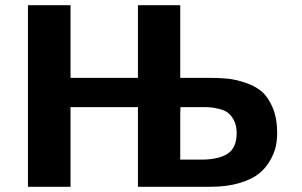

<svg xmlns="http://www.w3.org/2000/svg" viewBox="-20 -715 1155 735"><path d="M87 0V-695H250V-417H508V-695H670V-417H780Q820 -417 850.5 -414Q881 -411 919 -398.5Q957 -386 982 -364.5Q1007 -343 1024 -302.5Q1041 -262 1041 -206Q1041 -180 1036 -155.5Q1031 -131 1014.5 -101.5Q998 -72 971.5 -50.5Q945 -29 897 -14.5Q849 0 786 0H508V-305H250V0ZM670 -104H752Q815 -104 850.5 -126Q886 -148 886 -206Q886 -234 876 -253.5Q866 -273 853 -283Q840 -293 819.5 -298Q799 -303 786 -304Q773 -305 755 -305H671Q671 -301 670.5 -293.5Q670 -286 670 -282Z"/></svg>

Font: Coval
Style: Black
Weight: 1000
Foundry: Context Ltd
Version: Version 001.000